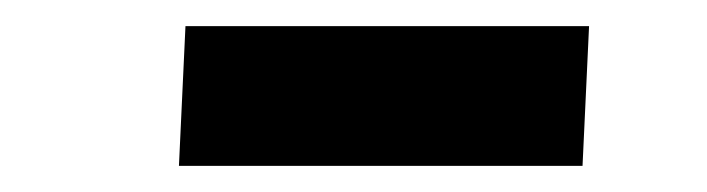

<svg xmlns="http://www.w3.org/2000/svg" viewBox="-20 -752 541 147"><path d="M122 -732H431L426 -625H117Z"/></svg>

Font: Literata 12pt
Style: Bold Italic
Weight: 700
Italic angle: -2°
Designer: Latin by Veronika Burian and Jose Scaglione. Greek by Irene Vlachou. Cyrillic by Vera Evstafieva
Foundry: TypeTogether
Version: Version 3.002